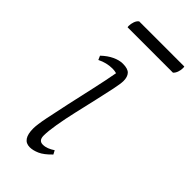

<svg xmlns="http://www.w3.org/2000/svg" viewBox="-205 -667 728 728"><g transform="rotate(45 159.0 -303.5)"><path d="M119 12Q78 12 78 -48Q78 -68 86.5 -110.5Q95 -153 107 -207.5Q119 -262 131.5 -317.5Q144 -373 152 -418Q142 -421 130 -421Q99 -421 69 -406L62 -422Q83 -442 104.5 -452Q126 -462 145 -462Q172 -462 182.5 -450.5Q193 -439 193 -417Q193 -403 186 -369.5Q179 -336 169 -292.5Q159 -249 148.5 -203.5Q138 -158 131.5 -119Q125 -80 125 -57Q125 -30 147 -30Q159 -30 170.5 -34.5Q182 -39 194 -47L202 -32Q177 -6 156.5 3Q136 12 119 12ZM303 -572H60Q59 -574 59 -579Q59 -590 63 -601.5Q67 -613 75 -619H317Q317 -618 317.5 -616.5Q318 -615 318 -612Q318 -600 314 -589Q310 -578 303 -572Z"/></g></svg>

Font: Petrona ExtraLight
Style: Italic
Weight: 200
Italic angle: -9°
Designer: Ringo R. Seeber
Foundry: Ringo R. Seeber
Version: Version 2.001; ttfautohint (v1.8.3)